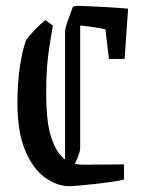

<svg xmlns="http://www.w3.org/2000/svg" viewBox="-20 -632 487 661"><path d="M162 -544Q156 -508 150.5 -474.5Q145 -441 142 -402.5Q139 -364 139 -312Q139 -210 157 -157Q175 -104 204 -83V-523Q204 -534 212.5 -558Q221 -582 231 -609Q240 -612 246 -612Q256 -612 286.5 -610.5Q317 -609 354 -607Q391 -605 421 -602L409 -429H355L343 -531Q326 -535 299.5 -539Q273 -543 256 -544V-120Q256 -114 251 -99.5Q246 -85 238 -68Q251 -65 267 -65L407 -66V-14Q394 -10 365.5 -6Q337 -2 305.5 1.5Q274 5 250 7Q226 9 220 9Q176 9 134.5 -21Q93 -51 66.5 -114.5Q40 -178 40 -277Q40 -346 48.5 -403Q57 -460 70 -494Q81 -510 99 -528.5Q117 -547 136 -563Z"/></svg>

Font: Grenze Gotisch
Style: Regular
Weight: 400
Designer: Renata Polastri
Foundry: Omnibus-Type
Version: Version 1.001